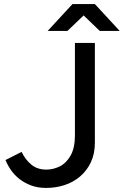

<svg xmlns="http://www.w3.org/2000/svg" viewBox="-20 -911 608 943"><path d="M207 12Q166 12 133.5 0Q101 -12 76 -31.5Q51 -51 34 -75.5Q17 -100 7 -125L86 -165Q105 -126 134.5 -102Q164 -78 207 -78Q242 -78 274 -94Q306 -110 327 -147.5Q348 -185 348 -246V-700H446V-211Q446 -156 426.5 -114.5Q407 -73 373.5 -44.5Q340 -16 297 -2Q254 12 207 12ZM470 -759 337 -887V-891H446L568 -759ZM214 -759 336 -891H445V-887L311 -759Z"/></svg>

Font: Figtree Light Medium
Style: Regular
Weight: 500
Version: Version 2.001;gftools[0.9.30]